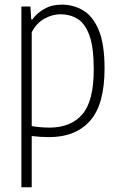

<svg xmlns="http://www.w3.org/2000/svg" viewBox="-20 -568 503 808"><path d="M70 220V-540.5H108L111.5 -486H116Q133.5 -511.5 165.5 -530Q197.5 -548.5 240 -548.5Q288.5 -548.5 329.5 -524.5Q370.5 -500.5 395.2 -442Q420 -383.5 420 -280Q420 -128.5 359.2 -59.8Q298.5 9 186.5 9Q169.5 9 150 7.8Q130.5 6.5 113.5 4.5V220ZM188.5 -31Q278 -31 326.2 -86.5Q374.5 -142 374.5 -275.5Q374.5 -370.5 355.8 -420.5Q337 -470.5 305.5 -489.2Q274 -508 235 -508Q200 -508 166.2 -489Q132.5 -470 113.5 -432V-37.5Q128 -34.5 149.2 -32.8Q170.5 -31 188.5 -31Z"/></svg>

Font: Encode Sans Condensed Condensed ExtraLight
Style: Regular
Weight: 200
Width: 3
Designer: Multiple Designers
Foundry: Impallari Type
Version: Version 3.000; ttfautohint (v1.8.3) -l 8 -r 50 -G 200 -x 14 